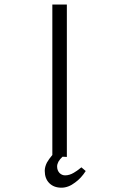

<svg xmlns="http://www.w3.org/2000/svg" viewBox="-20 -706 540 865"><path d="M281.2 1V-685.5H215.8V-7.8Q200.2 10.7 191.4 26.4Q181.6 45.9 181.6 63.5Q181.6 98.6 202.1 119.1Q222.7 139.6 256.8 139.6Q288.1 139.6 318.4 116.2Q345.7 96.7 366.2 64.5L346.7 47.9Q325.2 65.4 312.5 72.3Q293 84 273.4 84Q258.8 84 248 73.2Q237.3 61.5 237.3 43.9Q237.3 34.2 243.2 22.5Q250 10.7 261.7 0Z"/></svg>

Font: DotumChe
Style: Regular
Weight: 400
Monospace: yes
Version: Version 2.21